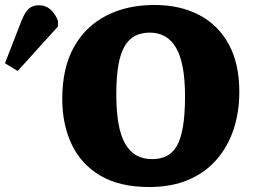

<svg xmlns="http://www.w3.org/2000/svg" viewBox="-212 -737 1019 771"><path d="M387 14Q268 14 190.5 -32Q113 -78 75.5 -158Q38 -238 38 -340Q38 -463 84 -546.5Q130 -630 213.5 -673.5Q297 -717 408 -717Q511 -717 587.5 -677Q664 -637 706.5 -559.5Q749 -482 749 -368Q749 -288 726.5 -219Q704 -150 659 -97.5Q614 -45 546 -15.5Q478 14 387 14ZM399 -98Q431 -98 456 -110Q481 -122 497.5 -150Q514 -178 522.5 -227.5Q531 -277 531 -350Q531 -417 522 -465.5Q513 -514 495 -545Q477 -576 450.5 -591Q424 -606 390 -606Q357 -606 331.5 -593.5Q306 -581 289 -552.5Q272 -524 263.5 -476Q255 -428 255 -359Q255 -292 263.5 -242.5Q272 -193 290 -161Q308 -129 335 -113.5Q362 -98 399 -98ZM-141 -452 -192 -483 -126 -653Q-112 -688 -96.5 -702Q-81 -716 -55 -716Q-30 -716 -10.5 -700Q9 -684 21 -653V-631Z"/></svg>

Font: Literata 18pt ExtraBold
Style: Regular
Weight: 800
Designer: Latin by Veronika Burian and Jose Scaglione. Greek by Irene Vlachou. Cyrillic by Vera Evstafieva.
Foundry: TypeTogether
Version: Version 3.103;gftools[0.9.29]